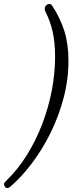

<svg xmlns="http://www.w3.org/2000/svg" viewBox="-86 -769 373 962"><path d="M-51 173Q-57 173 -61.5 166.5Q-66 160 -66 153Q-66 147 -55 137Q4 80 49.5 6.5Q95 -67 126.5 -150Q158 -233 174 -318Q190 -403 190 -484Q190 -556 178 -609.5Q166 -663 141 -712Q138 -716 138 -726Q138 -735 145.5 -742Q153 -749 162 -749Q170 -749 175 -741Q216 -679 236.5 -613.5Q257 -548 257 -464Q257 -370 232.5 -277.5Q208 -185 166.5 -101.5Q125 -18 72.5 51Q20 120 -35 167Q-42 173 -51 173Z"/></svg>

Font: Junicode Two Beta Condensed Medium
Style: Italic
Weight: 500
Width: 3
Italic angle: -9°
Version: Version 1.053; ttfautohint (v1.8.4)